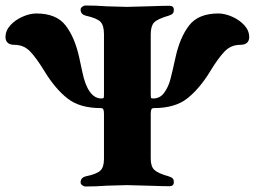

<svg xmlns="http://www.w3.org/2000/svg" viewBox="-20 -675 926 698"><path d="M273 -12Q273 -29 292 -34Q331 -42 344.5 -54.5Q358 -67 358 -97V-261Q358 -271 356 -276.5Q354 -282 347 -282Q270 -282 225.5 -317Q181 -352 143 -414Q112 -465 89 -488.5Q66 -512 33 -512Q16 -512 8 -519.5Q0 -527 0 -540Q0 -564 18 -583.5Q36 -603 62.5 -614.5Q89 -626 112 -626Q185 -626 218.5 -582.5Q252 -539 268 -466Q270 -459 279.5 -412.5Q289 -366 306.5 -341.5Q324 -317 349 -317Q356 -317 357 -319.5Q358 -322 358 -334V-551Q358 -583 345 -596Q332 -609 292 -618Q273 -623 273 -640Q273 -646 279 -650.5Q285 -655 291 -655Q329 -655 369 -652Q423 -650 441 -650Q460 -650 516 -652Q574 -654 596 -654Q612 -654 612 -639Q612 -630 607.5 -625.5Q603 -621 593 -618Q552 -606 540 -593Q528 -580 528 -550V-334Q528 -322 529 -319.5Q530 -317 537 -317Q562 -317 577 -338Q592 -359 599 -385Q606 -411 618 -466Q634 -539 667.5 -582.5Q701 -626 774 -626Q797 -626 823.5 -614.5Q850 -603 868 -583.5Q886 -564 886 -540Q886 -527 878 -519.5Q870 -512 853 -512Q820 -512 797 -488.5Q774 -465 743 -414Q705 -352 660.5 -317Q616 -282 539 -282Q532 -282 530 -276.5Q528 -271 528 -261V-98Q528 -70 541 -57.5Q554 -45 593 -34Q603 -31 607.5 -26.5Q612 -22 612 -13Q612 2 596 2Q574 2 516 0Q460 -2 441 -2Q423 -2 369 0Q329 3 291 3Q285 3 279 -1.5Q273 -6 273 -12Z"/></svg>

Font: EB Garamond ExtraBold
Style: Regular
Weight: 800
Designer: Georg Duffner and Octavio Pardo
Foundry: Georg Duffner
Version: Version 1.000